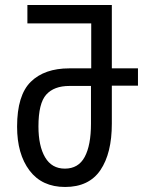

<svg xmlns="http://www.w3.org/2000/svg" viewBox="-20 -734 603 764"><path d="M239 10Q147 10 97.5 -55.5Q48 -121 48 -230Q48 -355 102.5 -408.5Q157 -462 256 -462H343V-641H89V-714H425V-462H529V-393H425V-242Q425 -124 379.5 -57Q334 10 239 10ZM238 -63Q292 -63 317 -109.5Q342 -156 342 -242V-392H256Q195 -392 164 -357.5Q133 -323 133 -231Q133 -153 159.5 -108Q186 -63 238 -63Z"/></svg>

Font: Noto Sans Georgian ExtraCondensed
Style: Regular
Weight: 400
Width: 2
Designer: Monotype Design Team, Akaki Razmadze
Foundry: Google LLC
Version: Version 2.005; ttfautohint (v1.8.4.7-5d5b)